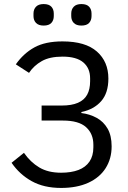

<svg xmlns="http://www.w3.org/2000/svg" viewBox="-20 -914 633 946"><path d="M281 12Q196 12 136 -21.5Q76 -55 37 -112L98 -161Q130 -115 173.5 -89Q217 -63 281 -63Q331 -63 366.5 -76.5Q402 -90 421 -118Q440 -146 440 -188V-201Q440 -255 404 -287.5Q368 -320 290 -320H185V-394H284Q333 -394 364 -407.5Q395 -421 409.5 -447.5Q424 -474 424 -514V-528Q424 -578 390.5 -606.5Q357 -635 288 -635Q225 -635 186 -613Q147 -591 123 -555L58 -597Q96 -651 149.5 -680.5Q203 -710 288 -710Q401 -710 457.5 -660Q514 -610 514 -527Q514 -456 478.5 -415.5Q443 -375 381 -362V-357Q422 -352 456 -333.5Q490 -315 510 -280.5Q530 -246 530 -193Q530 -132 500.5 -85.5Q471 -39 415 -13.5Q359 12 281 12ZM195 -788Q170 -788 157.5 -801Q145 -814 145 -835V-847Q145 -868 157.5 -881Q170 -894 195 -894Q221 -894 233 -881Q245 -868 245 -847V-835Q245 -814 233 -801Q221 -788 195 -788ZM381 -788Q356 -788 343.5 -801Q331 -814 331 -835V-847Q331 -868 343.5 -881Q356 -894 381 -894Q407 -894 419 -881Q431 -868 431 -847V-835Q431 -814 419 -801Q407 -788 381 -788Z"/></svg>

Font: IBM Plex Sans Var
Style: Regular
Weight: 400
Designer: Mike Abbink, Paul van der Laan, Pieter van Rosmalen
Foundry: Bold Monday
Version: Version 3.000